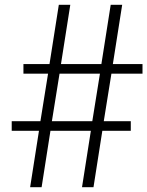

<svg xmlns="http://www.w3.org/2000/svg" viewBox="-20 -783 616 803"><path d="M78 -475V-515H187L226 -763H274L235 -515H404L443 -763H491L452 -515H576V-475H446L414 -276H527V-236H408L371 0H323L360 -236H191L154 0H106L143 -236H29V-276H149L181 -475ZM229 -475 197 -276H366L398 -475Z"/></svg>

Font: Libre Bodoni
Style: Italic
Weight: 400
Italic angle: -13°
Designer: Pablo Impallari, Rodrigo Fuenzalida
Foundry: Pablo Impallari, Rodrigo Fuenzalida
Version: Version 1.001